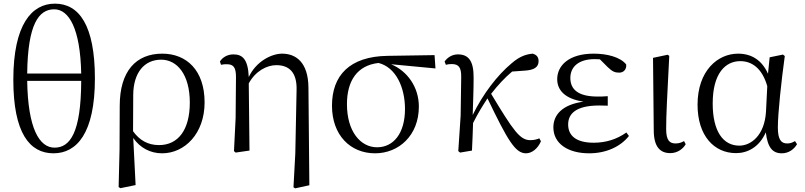

<svg xmlns="http://www.w3.org/2000/svg" viewBox="-20 -825 4408 1052"><path d="M273 15C400 15 500 -94 500 -395C500 -687 413 -805 281 -805C154 -805 53 -691 53 -388C53 -97 142 15 273 15ZM279 -16C196 -16 133 -120 129 -382H425C424 -96 363 -16 279 -16ZM129 -422C132 -694 193 -774 277 -774C358 -774 420 -668 425 -422Z M630 200 640 206 723 189 710 -69C747 -15 804 15 868 15C992 15 1101 -93 1101 -264C1101 -440 1002 -531 869 -531C726 -531 636 -436 636 -245L635 -6ZM709 -106 710 -306C711 -426 770 -498 863 -498C951 -498 1020 -416 1020 -263C1020 -113 956 -30 851 -30C790 -30 744 -57 709 -106Z M1588 201 1597 207 1675 190 1670 -345C1669 -485 1600 -531 1526 -531C1469 -531 1384 -490 1343 -403C1339 -500 1309 -527 1259 -527C1224 -527 1198 -509 1185 -488L1191 -470C1203 -473 1212 -473 1223 -473C1259 -473 1273 -456 1273 -403L1271 -178L1262 3L1271 11L1347 0L1343 -368C1380 -436 1442 -468 1494 -468C1562 -468 1608 -431 1605 -331L1598 16Z M2035 15C2165 15 2275 -83 2275 -241C2275 -347 2213 -435 2123 -473L2366 -450L2361 -523L2104 -519C1895 -516 1799 -411 1799 -246C1799 -84 1900 15 2035 15ZM2054 -480C2150 -456 2199 -345 2199 -228C2199 -93 2135 -18 2046 -18C1955 -18 1881 -105 1881 -254C1881 -382 1937 -467 2054 -480Z M2862 15C2893 15 2926 -9 2944 -51L2935 -67C2924 -62 2906 -57 2886 -57C2829 -57 2794 -107 2671 -311C2709 -360 2747 -400 2786 -433L2855 -438C2905 -441 2931 -456 2931 -490C2931 -516 2916 -526 2899 -531C2865 -528 2829 -518 2783 -478C2705 -413 2626 -310 2570 -195C2572 -264 2575 -334 2575 -398C2576 -493 2546 -527 2489 -527C2456 -527 2431 -509 2416 -488L2423 -470C2433 -473 2444 -474 2455 -474C2493 -474 2508 -456 2507 -402L2504 -192L2491 3L2501 11L2566 0C2569 -51 2570 -100 2572 -151C2602 -210 2621 -240 2651 -286C2763 -53 2804 15 2862 15Z M3208 15C3305 15 3382 -24 3426 -80L3412 -99C3360 -62 3300 -43 3233 -43C3139 -43 3093 -80 3093 -143C3093 -200 3133 -247 3264 -247C3274 -247 3284 -247 3310 -246V-298C3286 -296 3271 -296 3254 -296C3145 -296 3105 -337 3105 -398C3105 -460 3152 -501 3238 -501L3267 -500L3310 -457C3336 -432 3350 -427 3373 -427C3396 -427 3414 -444 3411 -472C3378 -513 3305 -531 3233 -531C3097 -531 3033 -466 3033 -391C3033 -331 3076 -283 3177 -268C3060 -252 3012 -195 3012 -127C3012 -39 3091 15 3208 15Z M3653 14C3693 14 3724 -11 3737 -35L3728 -52C3715 -45 3702 -39 3682 -39C3650 -39 3630 -54 3630 -118C3630 -196 3635 -283 3647 -519L3638 -525L3558 -508L3562 -112C3562 -20 3597 14 3653 14Z M4013 14C4075 14 4140 -18 4176 -100C4186 -16 4213 15 4264 15C4301 15 4331 -7 4347 -35L4336 -52C4322 -44 4311 -39 4293 -39C4260 -39 4242 -60 4242 -127C4242 -204 4261 -380 4280 -518L4270 -526L4197 -511L4188 -421C4154 -497 4096 -531 4024 -531C3912 -531 3802 -437 3802 -251C3802 -82 3892 14 4013 14ZM4184 -353 4177 -213C4169 -82 4094 -27 4031 -27C3941 -27 3885 -107 3885 -258C3885 -425 3956 -490 4036 -490C4097 -490 4155 -454 4184 -353Z"/></svg>

Font: Harano Aji Mincho KR
Style: Regular
Weight: 400
Foundry: Masamichi Hosoda
Version: HaranoAjiMinchoKR-Regular version 20230610;ttx 4.39.4